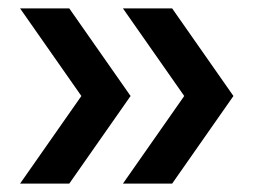

<svg xmlns="http://www.w3.org/2000/svg" viewBox="-20 -481 609 462"><path d="M28.3 -39.2 175.8 -250 28.3 -460.8H146.7L294.2 -250L146.7 -39.2ZM275.8 -39.2 423.3 -250 275.8 -460.8H394.2L541.7 -250L394.2 -39.2Z"/></svg>

Font: Funnel Sans Light Medium
Style: Regular
Weight: 500
Version: Version 1.000